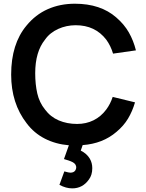

<svg xmlns="http://www.w3.org/2000/svg" viewBox="-20 -786 802 1058"><path d="M601 -252 724 -222Q709.5 -172.5 685.5 -132.5Q661.5 -92.5 622 -59.5Q546.5 5.5 435.5 13.5L425 44Q458 60 475 88.5Q488.5 112 488.5 140.5Q488.5 178.5 470 203Q435.5 252 378 252Q343.5 252 307.5 232.5L334.5 158.5Q359.5 165.5 367.5 165.5Q387 165.5 395 153Q400 145 400 137.5Q400 135 399.8 133Q399.5 131 399 129Q397 121.5 392.2 116.5Q387.5 111.5 379.5 107.2Q371.5 103 360 99Q348.5 95 332.5 90.5L359.5 14.5Q287 8.5 227.2 -22Q167.5 -52.5 127 -106.5Q41.5 -216.5 41.5 -375Q41.5 -544 126 -645Q175.5 -705.5 243.2 -735.5Q311 -765.5 392.5 -765.5Q534.5 -765.5 621 -689.5Q664.5 -652 690 -607.2Q715.5 -562.5 729 -508.5L603 -490.5Q590 -534 565.5 -567.5Q504.5 -647 397 -647Q371.5 -647 347 -641.8Q322.5 -636.5 300.5 -626.5Q278.5 -616.5 260 -601.8Q241.5 -587 228 -567.5Q174 -500.5 174 -382.5Q174 -321 185.5 -271Q197 -221 228 -182.5Q258 -142 303.8 -122.5Q349.5 -103 405 -103Q454.5 -103 495.5 -123.2Q536.5 -143.5 565.5 -182.5Q588 -212.5 601 -252Z"/></svg>

Font: Russisch Sans
Style: Bold
Weight: 700
Designer: Michael Sharanda (font) & Cristiano Sobral (main changes)
Foundry: Michael Sharanda
Version: Version 2.00;September 8, 2020;FontCreator 13.0.0.2681 64-bi